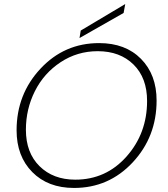

<svg xmlns="http://www.w3.org/2000/svg" viewBox="-20 -921 830 949"><path d="M754 -424Q754 -245 636 -118.5Q518 8 346 8Q217 8 139.5 -70.5Q62 -149 62 -277Q62 -455 180 -581.5Q298 -708 470 -708Q600 -708 677 -630Q754 -552 754 -424ZM108 -280Q108 -166 175.5 -99.5Q243 -33 352 -33Q504 -33 605.5 -147.5Q707 -262 707 -422Q707 -536 640 -602Q573 -668 463 -668Q362 -668 279.5 -613.5Q197 -559 152.5 -470.5Q108 -382 108 -280ZM379 -770 599 -901 591 -857 373 -733Z"/></svg>

Font: Poppins ExtraLight
Style: Italic
Weight: 275
Italic angle: -10°
Designer: Ninad Kale (Devanagari), Jonny Pinhorn (Latin)
Foundry: Indian Type Foundry
Version: Version 3.200;PS 1.000;hotconv 16.6.54;makeotf.lib2.5.65590